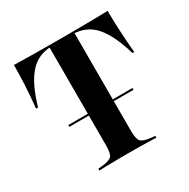

<svg xmlns="http://www.w3.org/2000/svg" viewBox="-134 -694 803 817"><g transform="rotate(-30 267.5 -285.5)"><path d="M258.1 -2.4Q230.6 -2.4 206 -2Q181.5 -1.6 161.3 -1.2Q141.1 -0.8 127.4 0V-8.9L150.8 -11.3Q185.5 -15.3 195.6 -27.8Q205.6 -40.3 205.6 -78.2V-201.6H328.2V-78.2Q328.2 -40.3 338.7 -27.8Q349.2 -15.3 383.1 -11.3L407.3 -8.9V0Q393.5 -0.8 373.4 -1.2Q353.2 -1.6 328.6 -2Q304 -2.4 276.6 -2.4H266.9ZM220.2 -559.7Q184.7 -559.7 156.9 -548Q129 -536.3 107.3 -511.7Q85.5 -487.1 67.7 -450Q50 -412.9 35.5 -362.9H25.8Q31.5 -417.7 34.3 -469.8Q37.1 -521.8 37.1 -571Q68.5 -570.2 115.3 -569.4Q162.1 -568.5 231.5 -568.5H303.2Q373.4 -568.5 419.8 -569.4Q466.1 -570.2 497.6 -571Q497.6 -521.8 500.4 -469.8Q503.2 -417.7 508.1 -362.9H499.2Q484.7 -412.9 466.9 -450Q449.2 -487.1 427.4 -511.7Q405.6 -536.3 377.4 -548Q349.2 -559.7 314.5 -559.7ZM205.6 -201.6V-562.9H328.2V-201.6ZM109.7 -225V-233.9H425V-225Z"/></g></svg>

Font: Playfair 144pt SemiCondensed
Style: Bold
Weight: 700
Width: 4
Designer: Claus Eggers Sørensen
Foundry: Claus Eggers Sørensen
Version: Version 2.203